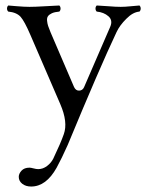

<svg xmlns="http://www.w3.org/2000/svg" viewBox="-20 -434 535 695"><path d="M185.1 172.9Q147 241.2 92.8 241.2Q73.2 241.2 60.5 231.2Q47.9 221.2 47.9 206.1Q47.9 194.8 57.9 183.8Q67.9 172.9 86.9 172.9Q91.3 172.9 101.3 175.5Q111.3 178.2 118.2 178.2Q135.3 178.2 150.1 167Q165 155.8 172.9 140.1Q199.7 84 210.9 51.8Q226.6 8.3 198.2 -57.1L89.8 -308.1Q68.8 -356.9 54.7 -373Q40 -389.2 9.8 -392.1Q5.4 -396.5 5.4 -403.1Q5.4 -409.7 9.8 -414.1Q11.7 -414.1 39.8 -411.6Q67.9 -409.2 86.9 -409.2Q106 -409.2 143.3 -411.4Q180.7 -413.6 194.8 -414.1Q199.2 -409.7 199.2 -403.1Q199.2 -396.5 194.8 -392.1Q177.7 -390.6 167.7 -386Q157.7 -381.3 153.6 -375.2Q149.4 -369.1 150.4 -358.9Q151.4 -348.6 154.3 -339.8Q157.2 -331.1 163.1 -316.9L248 -119.1Q254.4 -105.5 266.6 -106Q278.8 -106.4 284.2 -118.2L378.9 -336.9Q389.2 -360.4 372.6 -375Q356 -389.6 330.1 -392.1Q325.7 -396.5 325.7 -403.1Q325.7 -409.7 330.1 -414.1Q345.7 -413.6 372.6 -411.4Q399.4 -409.2 417 -409.2Q432.1 -409.2 453.9 -411.4Q475.6 -413.6 484.9 -414.1Q489.3 -409.7 489.3 -403.1Q489.3 -396.5 484.9 -392.1Q460.9 -390.1 437.5 -366.2Q413.6 -342.8 401.9 -317.9Q339.8 -186.5 225.1 90.8Q203.1 140.1 185.1 172.9Z"/></svg>

Font: Linux Libertine Display G
Style: Regular
Weight: 400
Designer: Philipp H. Poll
Foundry: Philipp H. Poll
Version: Version 5.0.9